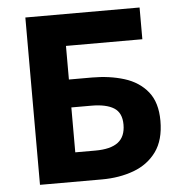

<svg xmlns="http://www.w3.org/2000/svg" viewBox="-49 -699 698 745"><g transform="rotate(-5 300.0 -326.0)"><path d="M76.9 0V-651.8H521.8V-528.2H224.3V-397.3H314Q382.5 -397.3 439.5 -379.7Q496.4 -362.1 530.3 -320.3Q564.1 -278.5 564.1 -206.8Q564.1 -132.3 531.2 -86.8Q498.3 -41.4 442.4 -20.7Q386.4 0 318 0ZM224.3 -113.7H302.7Q362.2 -113.7 391.2 -135.8Q420.1 -157.9 420.1 -204.8Q420.1 -250.7 390.1 -269.6Q360 -288.6 302 -288.6H224.3Z"/></g></svg>

Font: Source Sans Variable
Style: Regular
Weight: 200
Designer: Paul D. Hunt
Foundry: Adobe Systems Incorporated
Version: Version 3.006;hotconv 1.0.111;makeotfexe 2.5.65597